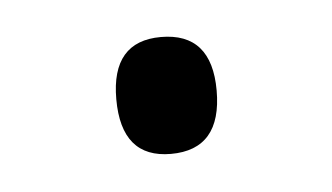

<svg xmlns="http://www.w3.org/2000/svg" viewBox="-26 -120 280 162"><g transform="rotate(-5 114.5 -39.5)"><path d="M72 -40Q72 -89 114 -89Q157 -89 157 -40Q157 10 114 10Q72 10 72 -40Z"/></g></svg>

Font: Noto Sans Arabic UI SmCn Lt
Style: Regular
Weight: 300
Width: 4
Designer: Monotype Design Team, Nadine Chahine and Nizar Qandah
Foundry: Monotype Imaging Inc.
Version: Version 2.010; ttfautohint (v1.8.4.7-5d5b)